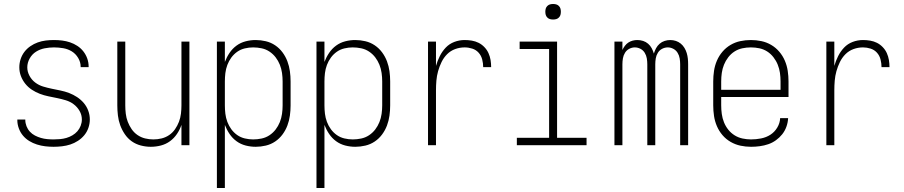

<svg xmlns="http://www.w3.org/2000/svg" viewBox="-20 -729 4540 964"><path d="M249 8Q228 8 207 5.5Q186 3 165.5 -3.5Q145 -10 127 -21Q109 -32 95.5 -48Q82 -64 74.5 -84.5Q67 -105 67 -126V-129H107V-127Q107 -111 113 -95.5Q119 -80 130 -68Q141 -56 155.5 -48.5Q170 -41 185.5 -36.5Q201 -32 217 -30.5Q233 -29 249 -29Q265 -29 281.5 -30.5Q298 -32 313.5 -36.5Q329 -41 343.5 -49.5Q358 -58 368.5 -70Q379 -82 385 -97.5Q391 -113 391 -129Q391 -152 379.5 -172Q368 -192 350 -205.5Q332 -219 310.5 -225.5Q289 -232 267 -236.5Q245 -241 223 -245.5Q201 -250 180 -258Q159 -266 140 -278.5Q121 -291 107 -308.5Q93 -326 85 -347Q77 -368 77 -391Q77 -412 83.5 -432Q90 -452 102.5 -468.5Q115 -485 132.5 -497Q150 -509 169.5 -516Q189 -523 209.5 -525.5Q230 -528 251 -528Q272 -528 292 -525.5Q312 -523 331.5 -516.5Q351 -510 368.5 -498.5Q386 -487 398.5 -471Q411 -455 418 -435.5Q425 -416 425 -395V-392H385V-394Q385 -417 372.5 -438Q360 -459 340.5 -471Q321 -483 297.5 -487Q274 -491 251 -491Q228 -491 204.5 -486.5Q181 -482 161 -469.5Q141 -457 129 -435.5Q117 -414 117 -391Q117 -369 128 -348.5Q139 -328 157 -314.5Q175 -301 196.5 -294.5Q218 -288 240 -283.5Q262 -279 284 -274.5Q306 -270 327 -262Q348 -254 367 -241.5Q386 -229 400.5 -212Q415 -195 423 -173.5Q431 -152 431 -129Q431 -108 424 -87.5Q417 -67 403.5 -50.5Q390 -34 371.5 -22Q353 -10 333 -3.5Q313 3 291.5 5.5Q270 8 249 8Z M737 8Q712 8 687 1.5Q662 -5 641.5 -19.5Q621 -34 606.5 -55.5Q592 -77 583.5 -100.5Q575 -124 572 -149.5Q569 -175 569 -200V-520H609V-200Q609 -179 611.5 -158Q614 -137 621.5 -117.5Q629 -98 641 -80.5Q653 -63 670.5 -51Q688 -39 708.5 -34Q729 -29 750 -29Q771 -29 791.5 -34Q812 -39 829.5 -51Q847 -63 859 -80.5Q871 -98 878.5 -117.5Q886 -137 888.5 -158Q891 -179 891 -200V-520H931V0H891V-102Q883 -78 868.5 -56.5Q854 -35 833.5 -20Q813 -5 788 1.5Q763 8 737 8Z M1069 215V-520H1109V-418Q1118 -442 1132.5 -463.5Q1147 -485 1167.5 -500Q1188 -515 1213 -521.5Q1238 -528 1264 -528Q1289 -528 1314.5 -522Q1340 -516 1361.5 -501.5Q1383 -487 1398.5 -466Q1414 -445 1423 -421Q1432 -397 1435.5 -371.5Q1439 -346 1439 -320V-200Q1439 -174 1435.5 -148.5Q1432 -123 1423 -99Q1414 -75 1398.5 -54Q1383 -33 1361.5 -18.5Q1340 -4 1314.5 2Q1289 8 1264 8Q1238 8 1213 1.5Q1188 -5 1167.5 -20Q1147 -35 1132.5 -56.5Q1118 -78 1109 -102V215ZM1251 -29Q1272 -29 1293.5 -33.5Q1315 -38 1333 -50Q1351 -62 1364 -79Q1377 -96 1385 -116Q1393 -136 1396 -157.5Q1399 -179 1399 -200V-320Q1399 -341 1396 -362.5Q1393 -384 1385 -404Q1377 -424 1364 -441Q1351 -458 1333 -470Q1315 -482 1293.5 -486.5Q1272 -491 1251 -491Q1230 -491 1209 -486Q1188 -481 1171 -469Q1154 -457 1141.5 -440Q1129 -423 1121.5 -403Q1114 -383 1111.5 -362Q1109 -341 1109 -320V-200Q1109 -179 1111.5 -158Q1114 -137 1121.5 -117Q1129 -97 1141.5 -80Q1154 -63 1171 -51Q1188 -39 1209 -34Q1230 -29 1251 -29Z M1569 215V-520H1609V-418Q1618 -442 1632.5 -463.5Q1647 -485 1667.5 -500Q1688 -515 1713 -521.5Q1738 -528 1764 -528Q1789 -528 1814.5 -522Q1840 -516 1861.5 -501.5Q1883 -487 1898.5 -466Q1914 -445 1923 -421Q1932 -397 1935.5 -371.5Q1939 -346 1939 -320V-200Q1939 -174 1935.5 -148.5Q1932 -123 1923 -99Q1914 -75 1898.5 -54Q1883 -33 1861.5 -18.5Q1840 -4 1814.5 2Q1789 8 1764 8Q1738 8 1713 1.5Q1688 -5 1667.5 -20Q1647 -35 1632.5 -56.5Q1618 -78 1609 -102V215ZM1751 -29Q1772 -29 1793.5 -33.5Q1815 -38 1833 -50Q1851 -62 1864 -79Q1877 -96 1885 -116Q1893 -136 1896 -157.5Q1899 -179 1899 -200V-320Q1899 -341 1896 -362.5Q1893 -384 1885 -404Q1877 -424 1864 -441Q1851 -458 1833 -470Q1815 -482 1793.5 -486.5Q1772 -491 1751 -491Q1730 -491 1709 -486Q1688 -481 1671 -469Q1654 -457 1641.5 -440Q1629 -423 1621.5 -403Q1614 -383 1611.5 -362Q1609 -341 1609 -320V-200Q1609 -179 1611.5 -158Q1614 -137 1621.5 -117Q1629 -97 1641.5 -80Q1654 -63 1671 -51Q1688 -39 1709 -34Q1730 -29 1751 -29Z M2129 0V-520H2169V-398Q2176 -423 2188 -447Q2200 -471 2218 -490Q2236 -509 2261 -518.5Q2286 -528 2313 -528Q2331 -528 2349 -525Q2367 -522 2383 -514Q2399 -506 2412 -492.5Q2425 -479 2432.5 -462.5Q2440 -446 2443 -428Q2446 -410 2446 -392H2406Q2406 -411 2401 -430.5Q2396 -450 2383 -464.5Q2370 -479 2351 -485Q2332 -491 2313 -491Q2288 -491 2265 -482.5Q2242 -474 2225 -457Q2208 -440 2197 -417.5Q2186 -395 2179.5 -371.5Q2173 -348 2171 -324Q2169 -300 2169 -276V0Z M2575 0V-37H2737V-483H2589V-520H2777V-37H2925V0ZM2757 -631Q2749 -631 2741.5 -633Q2734 -635 2728 -641Q2722 -647 2720 -654.5Q2718 -662 2718 -670Q2718 -678 2720 -685.5Q2722 -693 2728 -699Q2734 -705 2741.5 -707Q2749 -709 2757 -709Q2765 -709 2772.5 -707Q2780 -705 2786 -699Q2792 -693 2794 -685.5Q2796 -678 2796 -670Q2796 -662 2794 -654.5Q2792 -647 2786 -641Q2780 -635 2772.5 -633Q2765 -631 2757 -631Z M3065 0V-520H3105V-478Q3110 -489 3117.5 -499Q3125 -509 3135 -515.5Q3145 -522 3156.5 -525Q3168 -528 3180 -528Q3195 -528 3209 -523.5Q3223 -519 3234 -509.5Q3245 -500 3252 -487Q3259 -474 3263 -460Q3267 -474 3274 -487Q3281 -500 3292 -509.5Q3303 -519 3317 -523.5Q3331 -528 3345 -528Q3360 -528 3373.5 -523.5Q3387 -519 3398 -510Q3409 -501 3416.5 -488.5Q3424 -476 3428 -462.5Q3432 -449 3433.5 -435Q3435 -421 3435 -406V0H3395V-406Q3395 -421 3392.5 -436Q3390 -451 3382 -464Q3374 -477 3360.5 -484Q3347 -491 3333 -491Q3318 -491 3304.5 -484Q3291 -477 3283 -464Q3275 -451 3272.5 -436Q3270 -421 3270 -406V0H3230V-406Q3230 -421 3227.5 -436Q3225 -451 3217 -464Q3209 -477 3195.5 -484Q3182 -491 3167 -491Q3153 -491 3139.5 -484Q3126 -477 3118 -464Q3110 -451 3107.5 -436Q3105 -421 3105 -406V0Z M3751 8Q3724 8 3698 2.5Q3672 -3 3648.5 -16.5Q3625 -30 3607.5 -50.5Q3590 -71 3579.5 -95.5Q3569 -120 3565 -146.5Q3561 -173 3561 -200V-320Q3561 -347 3565 -373.5Q3569 -400 3579.5 -424.5Q3590 -449 3607.5 -469.5Q3625 -490 3648 -503.5Q3671 -517 3697 -522.5Q3723 -528 3750 -528Q3777 -528 3803 -522.5Q3829 -517 3852 -503.5Q3875 -490 3892.5 -469.5Q3910 -449 3920.5 -424.5Q3931 -400 3935 -373.5Q3939 -347 3939 -320V-242H3601V-200Q3601 -178 3604 -156.5Q3607 -135 3615 -115Q3623 -95 3636.5 -78Q3650 -61 3668.5 -49.5Q3687 -38 3708.5 -33.5Q3730 -29 3751 -29Q3776 -29 3801.5 -34Q3827 -39 3848 -52.5Q3869 -66 3882.5 -88.5Q3896 -111 3897 -136H3937Q3936 -114 3928.5 -93Q3921 -72 3907.5 -55Q3894 -38 3876 -25Q3858 -12 3837.5 -5Q3817 2 3795 5Q3773 8 3751 8ZM3601 -278H3899V-320Q3899 -342 3896 -363Q3893 -384 3885 -404Q3877 -424 3863.5 -441.5Q3850 -459 3832 -470.5Q3814 -482 3793 -486.5Q3772 -491 3750 -491Q3728 -491 3707 -486.5Q3686 -482 3668 -470.5Q3650 -459 3636.5 -441.5Q3623 -424 3615 -404Q3607 -384 3604 -363Q3601 -342 3601 -320Z M4129 0V-520H4169V-398Q4176 -423 4188 -447Q4200 -471 4218 -490Q4236 -509 4261 -518.5Q4286 -528 4313 -528Q4331 -528 4349 -525Q4367 -522 4383 -514Q4399 -506 4412 -492.5Q4425 -479 4432.5 -462.5Q4440 -446 4443 -428Q4446 -410 4446 -392H4406Q4406 -411 4401 -430.5Q4396 -450 4383 -464.5Q4370 -479 4351 -485Q4332 -491 4313 -491Q4288 -491 4265 -482.5Q4242 -474 4225 -457Q4208 -440 4197 -417.5Q4186 -395 4179.5 -371.5Q4173 -348 4171 -324Q4169 -300 4169 -276V0Z"/></svg>

Font: Iosevka SS18 Extralight
Style: Regular
Weight: 200
Monospace: yes
Designer: Belleve Invis
Foundry: Belleve Invis
Version: Version 25.1.1; ttfautohint (v1.8.4)